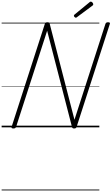

<svg xmlns="http://www.w3.org/2000/svg" viewBox="-20 -1561 1368 2354"><path d="M143 14Q115 14 122 -5L530 -1269Q534 -1279 540.5 -1283.5Q547 -1288 561 -1288Q574 -1288 580 -1284.5Q586 -1281 589 -1271L893 -93L1273 -1269Q1277 -1279 1284 -1283.5Q1291 -1288 1305 -1288Q1334 -1288 1327 -1269L919 -5Q916 5 909 9.5Q902 14 889 14Q877 14 871.5 10.5Q866 7 863 -3L558 -1184L177 -5Q173 5 166 9.5Q159 14 143 14ZM910 -1344Q903 -1344 894.5 -1352Q886 -1360 886 -1368Q886 -1370 887 -1373.5Q888 -1377 892 -1381L1076 -1532Q1080 -1536 1083.5 -1538.5Q1087 -1541 1093 -1541Q1099 -1541 1106.5 -1536Q1114 -1531 1118.5 -1523Q1123 -1515 1123 -1508Q1123 -1504 1122 -1500.5Q1121 -1497 1115 -1493L924 -1351Q920 -1348 917 -1346Q914 -1344 910 -1344ZM0 763H1198V773H0ZM0 -20H1198V0H0ZM0 -505H1198V-500H0ZM0 -1283H1198V-1273H0Z"/></svg>

Font: Playwrite NL Guides
Style: Regular
Weight: 400
Designer: Veronika Burian, José Scaglione
Foundry: TypeTogether
Version: Version 1.003